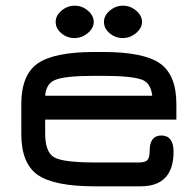

<svg xmlns="http://www.w3.org/2000/svg" viewBox="-20 -650 691 676"><path d="M176 -573Q176 -595 196.5 -612.5Q217 -630 243 -630Q269 -630 289.5 -612.5Q310 -595 310 -573Q310 -551 289 -533.5Q268 -516 242 -516Q216 -516 196 -533Q176 -550 176 -573ZM346 -573Q346 -595 366.5 -612.5Q387 -630 413 -630Q439 -630 459.5 -612.5Q480 -595 480 -573Q480 -551 459 -533.5Q438 -516 412 -516Q386 -516 366 -533Q346 -550 346 -573ZM601 -283V-229H139V-181Q139 -115 170 -96.5Q201 -78 314 -78H468Q491 -78 499 -86.5Q507 -95 507 -120Q507 -173 549 -173Q591 -172 591 -116Q591 6 475 6H314Q170 6 112.5 -34.5Q55 -75 55 -178V-283Q55 -386 112.5 -426.5Q170 -467 314 -467H343Q486 -467 543.5 -426.5Q601 -386 601 -283ZM343 -383H314Q206 -383 173 -368Q143 -356 139 -313H516Q511 -357 481 -369Q444 -383 343 -383Z"/></svg>

Font: Jura
Style: Bold
Weight: 700
Designer: Daniel Johnson, Alexei Vanyashin
Foundry: Daniel Johnson
Version: Version 5.103